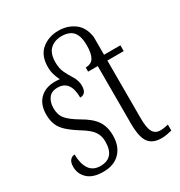

<svg xmlns="http://www.w3.org/2000/svg" viewBox="-182 -899 974 1037"><g transform="rotate(-30 305.0 -381.0)"><path d="M163 10Q99 10 66.5 -20Q34 -50 34 -94Q34 -123 46 -136Q58 -149 74 -149Q74 -93 96 -59Q118 -25 165 -25Q253 -25 253 -127Q253 -162 235.5 -188.5Q218 -215 167 -246Q124 -273 98 -296.5Q72 -320 60.5 -347Q49 -374 49 -412Q49 -474 84 -508.5Q119 -543 178 -543Q194 -543 208 -541Q198 -561 191.5 -582.5Q185 -604 185 -630Q185 -701 227.5 -736.5Q270 -772 332 -772Q388 -772 430 -741.5Q472 -711 481 -647V-536H583V-500H481V-142Q481 -79 495.5 -54.5Q510 -30 540 -30Q555 -30 566.5 -32Q578 -34 591 -37V0Q579 3 561.5 6.5Q544 10 525 10Q471 10 446 -23.5Q421 -57 421 -143V-500H361V-526Q397 -526 411.5 -551.5Q426 -577 426 -625Q426 -671 413.5 -695.5Q401 -720 379.5 -729Q358 -738 333 -738Q288 -738 260.5 -712.5Q233 -687 233 -631Q233 -593 246 -566Q259 -539 273.5 -516.5Q288 -494 293 -468Q294 -460 294 -451Q294 -400 254 -400Q254 -508 174 -508Q136 -508 118 -483.5Q100 -459 100 -422Q100 -380 122 -354Q144 -328 195 -298Q255 -264 280 -227Q305 -190 305 -135Q305 -68 267.5 -29Q230 10 163 10Z"/></g></svg>

Font: Noto Serif ExtraCondensed Light
Style: Regular
Weight: 300
Width: 2
Designer: Monotype Design Team
Foundry: Monotype Imaging Inc.
Version: Version 2.014; ttfautohint (v1.8.4.7-5d5b)